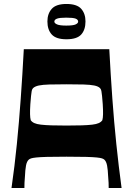

<svg xmlns="http://www.w3.org/2000/svg" viewBox="-20 -948 671 968"><path d="M38 0Q54 -111 65 -221.5Q76 -332 84.5 -450Q93 -568 100 -700H531Q538 -568 546.5 -450Q555 -332 566.5 -221.5Q578 -111 593 0H528Q528 -9 527.5 -26.5Q527 -44 525 -62Q524 -90 520 -112.5Q516 -135 505 -144Q501 -147 494 -149.5Q487 -152 468.5 -154Q450 -156 413.5 -157Q377 -158 315 -158Q253 -158 217 -157Q181 -156 162.5 -154Q144 -152 137 -149.5Q130 -147 126 -144Q115 -135 111 -112.5Q107 -90 106 -62Q104 -44 103.5 -26.5Q103 -9 103 0ZM315 -315Q360 -315 391.5 -316Q423 -317 444.5 -319.5Q466 -322 478 -327.5Q490 -333 496 -342Q499 -353 499.5 -372Q500 -391 498 -423Q496 -449 494.5 -464Q493 -479 491.5 -487Q490 -495 488 -498.5Q486 -502 484 -504Q475 -513 455 -517Q435 -521 401 -522Q367 -523 315 -523Q264 -523 229.5 -522Q195 -521 176 -517Q157 -513 147 -504Q145 -502 143 -498.5Q141 -495 139.5 -487Q138 -479 136.5 -464Q135 -449 133 -423Q131 -391 131.5 -372Q132 -353 135 -342Q141 -333 153 -327.5Q165 -322 186.5 -319.5Q208 -317 239.5 -316Q271 -315 315 -315ZM315 -750Q263 -750 241 -774Q219 -798 219 -840Q219 -879 241 -903.5Q263 -928 315 -928Q368 -928 389.5 -903.5Q411 -879 411 -840Q411 -798 389.5 -774Q368 -750 315 -750ZM314 -819Q349 -819 361.5 -825Q374 -831 374 -839Q374 -849 361.5 -854Q349 -859 314 -859Q281 -859 267.5 -854Q254 -849 254 -839Q254 -831 267.5 -825Q281 -819 314 -819Z"/></svg>

Font: Ojuju
Style: Bold
Weight: 700
Designer: Chisaokwu Joboson, Mirko Velimirovic
Foundry: Udi Foundry
Version: Version 1.000